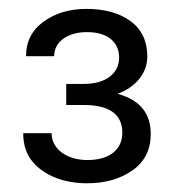

<svg xmlns="http://www.w3.org/2000/svg" viewBox="-20 -736 404 436"><path d="M169.9 -497.6C223.1 -497.6 257.8 -480 257.8 -434.6C257.8 -397 229.5 -372.6 178.7 -372.6C130.4 -372.6 97.2 -398.4 97.2 -433.6H32.7C32.7 -407.7 39.6 -386.2 53.7 -369.1C81.5 -335.4 128.9 -319.8 177.2 -319.8C218.8 -319.8 252.9 -329.6 280.8 -349.1C308.6 -368.7 322.3 -396 322.3 -431.6C322.3 -479 297.4 -509.3 247.1 -522.9C290.5 -539.1 314.5 -571.8 314.5 -607.4C314.5 -642.6 301.8 -669.4 276.4 -688C251 -706.5 217.8 -715.8 176.3 -715.8C137.7 -715.8 105.5 -706.1 79.1 -687C52.2 -667.5 39.1 -641.1 39.1 -608.4H103C103 -642.1 134.8 -663.1 177.2 -663.1C228 -663.1 250.5 -637.7 250.5 -605C250.5 -571.3 223.1 -545.4 169.9 -545.4H130.4V-497.6Z"/></svg>

Font: Vazirmatn Light
Style: Regular
Weight: 300
Designer: Saber Rastikerdar
Foundry: Saber Rastikerdar
Version: Version 33.003